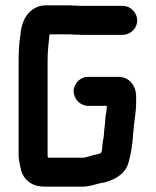

<svg xmlns="http://www.w3.org/2000/svg" viewBox="-20 -671 586 722"><path d="M257 -328C257 -299 282 -273 311 -273H382C381 -261 380 -246 377 -236C376 -220 374 -197 372 -181L370 -157C368 -146 366 -135 365 -125C364 -115 364 -94 356 -94C354 -93 351 -92 346 -91C326 -87 314 -82 296 -78H161C160 -80 160 -82 159 -83V-443C159 -474 162 -502 165 -530C165 -533 166 -537 167 -542H236C242 -542 248 -542 255 -541H268C276 -540 283 -540 290 -540H442C471 -540 496 -565 496 -594C496 -623 471 -649 442 -649H279C272 -650 264 -650 256 -650C249 -651 243 -651 236 -651H151C137 -651 123 -647 110 -640C79 -623 60 -586 57 -541C52 -512 50 -476 50 -443V-86C50 -71 54 -58 56 -46L60 -28C65 -11 75 3 90 14C110 29 130 31 162 31H287C323 31 342 19 373 15C415 4 453 -19 464 -62C473 -93 479 -134 481 -172C484 -213 492 -247 492 -288V-307C492 -349 466 -382 426 -382H311C282 -382 257 -357 257 -328Z"/></svg>

Font: Electronic
Style: ExHv
Weight: 900
Version: Version 1.011